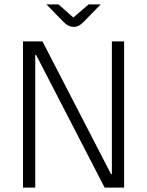

<svg xmlns="http://www.w3.org/2000/svg" viewBox="-20 -857 672 877"><path d="M85 0V-668H174L487 -62H491V-668H547V0H458L145 -606H141V0ZM317 -734Q293 -734 272 -755L192 -837H247L315 -777L385 -837H440L360 -755Q339 -734 317 -734Z"/></svg>

Font: Atkinson Hyperlegible Mono ExtraLight
Style: Regular
Weight: 200
Monospace: yes
Designer: Elliott Scott, Megan Eiswerth, Linus Boman, Theodore Petrosky, Letters from Sweden
Foundry: Applied Design Works, Letters from Sweden
Version: Version 2.001